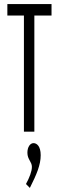

<svg xmlns="http://www.w3.org/2000/svg" viewBox="-20 -644 290 939"><path d="M97 0H148V-568H232V-624H16V-568H97ZM126 275C159 209 179 163 179 115C179 71 160 56 144 56C128 56 114 74 114 103C114 136 136 147 136 172C136 194 124 225 107 256Z"/></svg>

Font: Inconsolata UltraCondensed Thin
Style: Regular
Weight: 100
Width: 1
Monospace: yes
Designer: Raph Levien, Cyreal, Brenton Simpson
Foundry: Raph Levien, Cyreal, Google
Version: Version 3.100